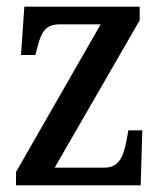

<svg xmlns="http://www.w3.org/2000/svg" viewBox="-20 -556 485 576"><path d="M28 0H402L407 -165H365L360 -137C350 -82 335 -53 292 -53H144L399 -495V-536H53L43 -391H86L90 -406C103 -459 115 -483 160 -483H282L28 -40Z"/></svg>

Font: Noto Serif Bengali Condensed Medium
Style: Regular
Weight: 500
Width: 3
Designer: Juan Bruce, Universal Thirst, Indian Type Foundry and the Monotype Design Team.
Foundry: Monotype Imaging Inc.
Version: Version 2.003